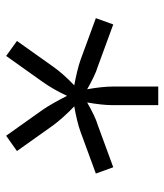

<svg xmlns="http://www.w3.org/2000/svg" viewBox="26 -686 547 640"><g transform="rotate(90 300.0 -366.5)"><path d="M167 -113 117 -149 203 -270Q214 -286 231 -305Q248 -324 265 -340Q243 -344 220 -349.5Q197 -355 180 -361L41 -412L62 -470L201 -419Q218 -414 238.5 -404Q259 -394 278 -383Q274 -405 271.5 -427.5Q269 -450 269 -468V-620H331V-468Q331 -450 328.5 -427.5Q326 -405 322 -383Q341 -394 361.5 -404Q382 -414 399 -419L538 -470L559 -412L420 -361Q404 -355 381 -349.5Q358 -344 335 -340Q352 -324 369.5 -304.5Q387 -285 398 -270L484 -149L433 -113L347 -234Q336 -250 323.5 -272Q311 -294 300 -316Q278 -269 253 -234Z"/></g></svg>

Font: JetBrains Mono NL ExtraLight
Style: Regular
Weight: 200
Designer: Philipp Nurullin, Konstantin Bulenkov
Foundry: JetBrains
Version: Version 2.304; ttfautohint (v1.8.4.7-5d5b)